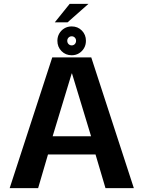

<svg xmlns="http://www.w3.org/2000/svg" viewBox="-20 -972 742 992"><path d="M30 0H177L228 -174H473.5L525 0H671.5L451.5 -675.5H250ZM252 -268 350.5 -592.5H352L450.5 -268ZM350.5 -686.5Q371.5 -686.5 388 -696.5Q404.5 -706.5 414.2 -723.2Q424 -740 424 -761.5Q424 -792.5 403 -814Q382 -835.5 350.5 -835.5Q329 -835.5 312.5 -825.5Q296 -815.5 286.2 -798.8Q276.5 -782 276.5 -761.5Q276.5 -729.5 297.8 -708Q319 -686.5 350.5 -686.5ZM350.5 -737.5Q341 -737.5 334.2 -744.2Q327.5 -751 327.5 -761.5Q327.5 -771 334.2 -777.8Q341 -784.5 350.5 -784.5Q360 -784.5 366.5 -777.8Q373 -771 373 -761.5Q373 -751 366.5 -744.2Q360 -737.5 350.5 -737.5ZM263 -856.5H329L437 -952H340Z"/></svg>

Font: Anybody UltraCondensed Thin SemiBold
Style: Regular
Weight: 600
Version: Version 1.111